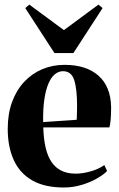

<svg xmlns="http://www.w3.org/2000/svg" viewBox="-20 -801 514 832"><path d="M256.5 11.5Q173.5 11.5 119.8 -19.2Q66 -50 39.8 -107.2Q13.5 -164.5 13.5 -242.5Q13.5 -307.5 32.2 -358.8Q51 -410 84.5 -446Q118 -482 162.8 -501Q207.5 -520 260 -520Q353.5 -520 406.8 -473Q460 -426 461.5 -336.5Q461.5 -303.5 459.5 -281.8Q457.5 -260 454 -249H167.5Q169 -198 178 -160.2Q187 -122.5 204.2 -97.8Q221.5 -73 247.2 -60.8Q273 -48.5 308 -48.5Q339 -48.5 374.8 -59Q410.5 -69.5 432 -86L444 -60Q429.5 -44.5 400.5 -27.8Q371.5 -11 334 0.2Q296.5 11.5 256.5 11.5ZM167 -272 312.5 -282Q313.5 -298 313.5 -312Q313.5 -326 314 -341.5Q314 -416 301.5 -454.2Q289 -492.5 253 -492.5Q234 -492.5 217.8 -479.2Q201.5 -466 189.8 -438.5Q178 -411 172 -369.5Q166 -328 167 -272ZM216 -571 89.5 -766 107 -781 257 -670.5 406.5 -781 424.5 -766 298 -571Z"/></svg>

Font: Merriweather 144pt
Style: Bold
Weight: 700
Version: Version 2.100